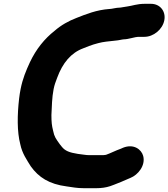

<svg xmlns="http://www.w3.org/2000/svg" viewBox="-20 -782 882 1006"><path d="M554.7 -735C554.3 -735 553.5 -735 552.9 -734.9C486 -730.2 430.3 -707.6 380.7 -688C340 -672.6 299.3 -649.8 266.3 -620.7C213.4 -579.3 169.6 -525 137 -456.5C116.2 -411.2 99 -370.9 87.9 -315C84.7 -298.9 82.1 -282.6 80.2 -265.9C70.3 -180.8 68.9 -91.9 86.3 -26.1C96.1 22 120.8 56.2 140.9 88.8C141.1 89.1 141.4 89.6 141.6 89.9C182.2 146.5 236.8 182.9 329.9 194.8C359.2 198.9 383 204 418.3 204H486.3C510.4 204 534.9 200.8 557.2 193.4L579.3 185.2C598.8 178 628.4 165.6 652.9 154.6L664.2 149.8C702 134.7 743.8 86.1 730.2 34.9C721.1 1 680.5 -30.3 624.6 -7.9C620.9 -6.4 617.3 -4.6 613.7 -3C585.6 6.8 557.6 21.6 535.3 29.2C527.9 30.1 522.4 31 520.8 31H450.8C426.2 31 418 27.3 387.2 24.2C343.9 17.4 321 8.4 304.2 -12.7L292.6 -27.2L279 -46.7C272.2 -56.5 268.1 -64 263.6 -76.3L258.2 -97.3C251.3 -124.5 249.5 -142.3 249.4 -179.3C251.6 -221.8 252.1 -271 260.9 -315C265.8 -339.5 271 -351.3 279.3 -373.9C308 -452.2 351.9 -505.1 416.2 -528.9L446.7 -541C461 -546.5 478.4 -551.7 494.9 -556C519.9 -563 552.3 -565.7 583.7 -569.1C603.4 -570.5 621.7 -576 630 -576C651.1 -576 689.7 -589 703.6 -589H736.6C783.9 -589 831.2 -627.2 840.8 -675C850.2 -722.4 819 -762 771.1 -762H738.1C697.7 -762 672.8 -751.3 645.7 -747.9C630.2 -746.3 614.6 -742 607.1 -742C588.3 -742 566.5 -735 554.7 -735Z"/></svg>

Font: Smoothie
Style: BdIt
Weight: 700
Foundry: Cannot Into Space Fonts
Version: Version 0.8